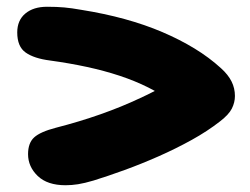

<svg xmlns="http://www.w3.org/2000/svg" viewBox="-20 -633 740 568"><path d="M174 -85Q120 -85 91.5 -112.5Q63 -140 63 -177Q63 -210 81 -226.5Q99 -243 145 -255Q215 -273 277.5 -295Q340 -317 395 -343Q417 -353 438 -364Q429 -369 419 -374Q379 -394 333.5 -409Q288 -424 237 -435Q186 -446 128 -454Q81 -460 56 -477.5Q31 -495 31 -537Q31 -573 55 -593Q79 -613 119 -613Q148 -613 170 -611Q192 -609 220 -604Q289 -593 349 -576.5Q409 -560 460.5 -538Q512 -516 555.5 -489.5Q599 -463 634 -431Q655 -412 665 -392Q675 -372 675 -349Q675 -330 666 -312Q657 -294 631 -274Q594 -245 547 -219Q500 -193 449 -170.5Q398 -148 348.5 -130Q299 -112 257 -99Q230 -91 211 -88Q192 -85 174 -85Z"/></svg>

Font: Shantell Sans Light ExtraBold
Style: Regular
Weight: 800
Version: Version 1.011;[c5ecc13dd]